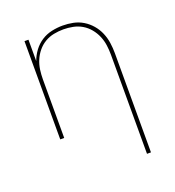

<svg xmlns="http://www.w3.org/2000/svg" viewBox="-135 -634 869 955"><g transform="rotate(-20 300.0 -156.5)"><path d="M480 215V-310Q480 -335 476.5 -360.5Q473 -386 463 -409.5Q453 -433 436.5 -453Q420 -473 398 -486Q376 -499 350.5 -504Q325 -509 300 -509Q275 -509 249.5 -504Q224 -499 202 -486Q180 -473 163.5 -453Q147 -433 137 -409.5Q127 -386 123.5 -360.5Q120 -335 120 -310V0H99V-520H120V-407Q130 -435 148 -459Q166 -483 190.5 -499Q215 -515 244.5 -521.5Q274 -528 303 -528Q331 -528 358.5 -522.5Q386 -517 410 -502.5Q434 -488 452.5 -466.5Q471 -445 482 -419Q493 -393 497 -365.5Q501 -338 501 -310V215Z"/></g></svg>

Font: Iosevka SS04 Thin Extended
Style: Regular
Weight: 100
Width: 7
Monospace: yes
Designer: Belleve Invis
Foundry: Belleve Invis
Version: Version 19.0.0; ttfautohint (v1.8.4)